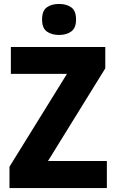

<svg xmlns="http://www.w3.org/2000/svg" viewBox="-20 -952 586 972"><path d="M521 0H28V-108L319 -578H35V-714H513V-606L223 -137H521ZM279 -932Q317 -932 341 -914.5Q365 -897 365 -853Q365 -810 340.5 -792.5Q316 -775 279 -775Q241 -775 217 -792.5Q193 -810 193 -853Q193 -897 216.5 -914.5Q240 -932 279 -932Z"/></svg>

Font: Noto Sans Khmer SemiCondensed ExtraBold
Style: Regular
Weight: 800
Width: 4
Designer: Danh Hong and the Monotype Design Team
Foundry: Monotype Imaging Inc.
Version: Version 2.004